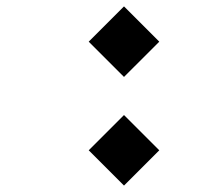

<svg xmlns="http://www.w3.org/2000/svg" viewBox="-20 -578 675 598"><path d="M366.2 -219.7 256.3 -109.9 366.2 0 476.1 -109.9ZM366.2 -558.1 256.3 -448.2 366.2 -338.4 476.1 -448.2Z"/></svg>

Font: Cardo
Style: Italic
Weight: 400
Designer: David J. Perry
Foundry: David J. Perry
Version: Version 0.99